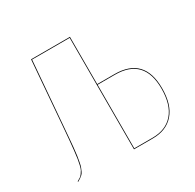

<svg xmlns="http://www.w3.org/2000/svg" viewBox="-149 -843 1025 1009"><g transform="rotate(-30 363.5 -339.0)"><path d="M498 -393.6Q677.7 -393.6 677.7 -204.6Q677.7 -105 631.8 -52.5Q585.9 0 503.4 0H389.2V-676.3H161.1L130.4 -298.3Q126.5 -252 124.3 -224.6Q122.1 -197.3 119.1 -166Q116.2 -134.8 113.5 -118.4Q110.8 -102.1 107.4 -83.3Q104 -64.5 100.1 -55.2Q96.2 -45.9 91.6 -35.6Q86.9 -25.4 80.3 -19.8Q73.7 -14.2 66.7 -9Q59.6 -3.9 49.3 1.5L48.8 -2.4Q59.6 -8.3 66.9 -12.9Q74.2 -17.6 81.1 -27.1Q87.9 -36.6 92 -44.2Q96.2 -51.8 100.6 -70.8Q105 -89.8 107.4 -105.7Q109.9 -121.6 113.5 -155.3Q117.2 -189 119.6 -217.8Q122.1 -246.6 126.5 -299.3L157.2 -680.2H393.1V-393.6ZM503.9 -3.9Q585 -3.9 629.4 -55.4Q673.8 -106.9 673.8 -204.6Q673.8 -389.6 498 -389.6H393.1V-3.9Z"/></g></svg>

Font: Fira Sans Compressed Four
Style: Regular
Weight: 100
Width: 1
Designer: Carrois Corporate & Edenspiekermann AG
Foundry: Carrois Corporate GbR & Edenspiekermann AG
Version: Version 4.203;PS 004.203;hotconv 1.0.88;makeotf.lib2.5.64775